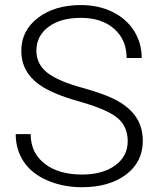

<svg xmlns="http://www.w3.org/2000/svg" viewBox="-20 -741 632 770"><path d="M492.2 -174.8Q492.2 -233.9 450.7 -268.3Q409.2 -302.7 298.8 -333.7Q188.5 -364.7 137.7 -401.4Q65.4 -453.1 65.4 -537.1Q65.4 -618.7 132.6 -669.7Q199.7 -720.7 304.2 -720.7Q375 -720.7 430.9 -693.4Q486.8 -666 517.6 -617.2Q548.3 -568.4 548.3 -508.3H487.8Q487.8 -581.1 438 -625.2Q388.2 -669.4 304.2 -669.4Q222.7 -669.4 174.3 -633.1Q126 -596.7 126 -538.1Q126 -483.9 169.4 -449.7Q212.9 -415.5 308.6 -389.4Q404.3 -363.3 453.6 -335.2Q502.9 -307.1 527.8 -268.1Q552.7 -229 552.7 -175.8Q552.7 -91.8 485.6 -41Q418.5 9.8 308.6 9.8Q233.4 9.8 170.7 -17.1Q107.9 -43.9 75.4 -92.3Q43 -140.6 43 -203.1H103Q103 -127.9 159.2 -84.5Q215.3 -41 308.6 -41Q391.6 -41 441.9 -77.6Q492.2 -114.3 492.2 -174.8Z"/></svg>

Font: SteelSelectRoboto
Style: Regular
Weight: 300
Designer: Google
Version: Version 2.137; 2017